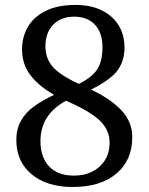

<svg xmlns="http://www.w3.org/2000/svg" viewBox="-20 -744 599 774"><path d="M45.9 -179.2Q45.9 -224.6 64.9 -257.8Q84 -291 116.2 -314.5Q148.4 -337.9 198.2 -361.8Q136.7 -396.5 102.8 -440.9Q68.8 -485.4 68.8 -544.9Q68.8 -593.8 91.6 -634.3Q114.3 -674.8 162.8 -699.5Q211.4 -724.1 285.2 -724.1Q375 -724.1 428.5 -677Q481.9 -629.9 481.9 -551.8Q481.9 -498.5 453.9 -460.4Q425.8 -422.4 347.2 -382.8Q427.2 -344.7 470.2 -298.6Q513.2 -252.4 513.2 -190.9Q513.2 -97.7 449 -43.9Q384.8 9.8 272.9 9.8Q168.9 9.8 107.4 -41.5Q45.9 -92.8 45.9 -179.2ZM393.1 -554.2Q393.1 -611.8 362.8 -644.3Q332.5 -676.8 278.8 -676.8Q225.6 -676.8 194.3 -644.3Q163.1 -611.8 163.1 -557.1Q163.1 -509.8 191.7 -475.8Q220.2 -441.9 297.9 -405.8Q350.1 -431.6 371.6 -464.1Q393.1 -496.6 393.1 -554.2ZM421.9 -168.9Q421.9 -220.2 381.8 -258.3Q341.8 -296.4 246.1 -337.9Q143.1 -282.2 143.1 -174.8Q143.1 -110.8 177.7 -73.5Q212.4 -36.1 277.8 -36.1Q341.8 -36.1 381.8 -72.8Q421.9 -109.4 421.9 -168.9Z"/></svg>

Font: Noto Serif Kannada
Style: Regular
Weight: 400
Designer: Indian Type Foundry
Foundry: Monotype Imaging Inc.
Version: Version 1.01